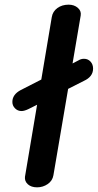

<svg xmlns="http://www.w3.org/2000/svg" viewBox="-20 -812 419 823"><path d="M379 -518Q379 -483 339 -465L272 -431L209 -61Q205 -37 184.5 -23Q164 -9 139 -9Q114 -9 99.5 -22Q85 -35 87 -54L139 -363L101 -344Q84 -336 72 -336Q56 -336 44.5 -347.5Q33 -359 33 -375Q33 -407 69 -426L157 -471L202 -739Q206 -763 226 -777.5Q246 -792 274 -792Q298 -792 313.5 -778.5Q329 -765 326 -746L291 -540L316 -553Q327 -560 340 -560Q357 -560 368 -548Q379 -536 379 -518Z"/></svg>

Font: Mali SemiBold
Style: Italic
Weight: 600
Italic angle: -10°
Version: Version 1.000; ttfautohint (v1.6)